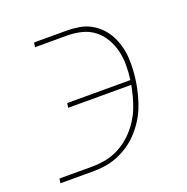

<svg xmlns="http://www.w3.org/2000/svg" viewBox="-101 -625 702 720"><g transform="rotate(-20 250.0 -265.0)"><path d="M21 0 24 -18H154Q176 -18 199 -21.5Q222 -25 243.5 -33.5Q265 -42 285 -56Q305 -70 321.5 -87.5Q338 -105 351 -125.5Q364 -146 372.5 -167.5Q381 -189 387 -211.5Q393 -234 397 -256H145L148 -274H400Q404 -303 404 -332.5Q404 -362 397.5 -389Q391 -416 377 -440Q363 -464 341.5 -481Q320 -498 292 -505Q264 -512 235 -512H106L109 -530H238Q263 -530 287.5 -526Q312 -522 332.5 -511Q353 -500 369.5 -483.5Q386 -467 397 -446.5Q408 -426 414.5 -403Q421 -380 422.5 -355Q424 -330 422.5 -305.5Q421 -281 417 -256Q413 -232 406.5 -207.5Q400 -183 390.5 -160Q381 -137 366.5 -115Q352 -93 334 -74Q316 -55 294 -40.5Q272 -26 248 -16.5Q224 -7 199.5 -3.5Q175 0 151 0Z"/></g></svg>

Font: Iosevka Slab Thin
Style: Italic
Weight: 100
Italic angle: -9°
Monospace: yes
Designer: Belleve Invis
Foundry: Belleve Invis
Version: Version 11.1.1; ttfautohint (v1.8.3)